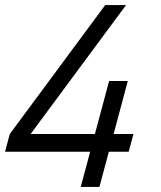

<svg xmlns="http://www.w3.org/2000/svg" viewBox="-29 -740 639 760"><path d="M290.5 0H364.5L401.9 -139.5H480.4L499.2 -209.5H420.7L476.9 -419.5H402.9L346.7 -209.5H92.2L470 -720H387.5L9.7 -209.5L-9.1 -139.5H327.9Z"/></svg>

Font: Manrope
Style: RegularItalic
Weight: 400
Italic angle: -15°
Designer: Mikhail Sharanda
Foundry: Mikhail Sharanda
Version: Version 4.502;hotconv 1.0.109;makeotfexe 2.5.65596